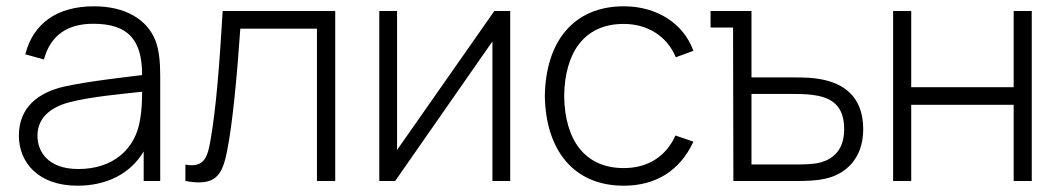

<svg xmlns="http://www.w3.org/2000/svg" viewBox="-20 -575 3368 610"><path d="M474.5 -444.5C448 -514 377.5 -555 278.5 -555C161.5 -555 85 -500.5 60.5 -402.5L119.5 -386C140.5 -463 194 -499.5 276.5 -499.5C389.5 -499.5 431.5 -446 431.5 -336.5C368 -328.5 261 -317 182 -299.5C103.5 -281 40 -235.5 40 -144C40 -59 101.5 15 226 15C319.5 15 395 -23.5 436.5 -94V0H489V-336.5C489 -375 485.5 -415.5 474.5 -444.5ZM229 -38C132 -38 99 -94 99 -143.5C99 -209.5 154 -238 201.5 -250.5C268.5 -267.5 365.5 -276.5 431.5 -283.5C431.5 -259.5 430.5 -224.5 425.5 -197.5C411.5 -101 339 -38 229 -38Z M569 0C664 17.5 686 -16 701.5 -95.5C718 -176.5 732.5 -324.5 743.5 -484H987V0H1045V-540H687.5C676.5 -357 666.5 -233.5 649.5 -133.5C640 -76 629.5 -41 569 -52Z M1550.5 -540 1241.5 -98.5V-540H1185V0H1235.5L1544.5 -443.5V0H1601V-540Z M1961.5 15C2064 15 2140.5 -33 2183 -125L2126 -144.5C2095.5 -77 2037.5 -41 1961.5 -41C1837 -41 1774 -132 1772.5 -270C1774 -405 1834 -499 1961.5 -499C2037.5 -499 2099.5 -460 2127 -393L2183 -413.5C2151.5 -501 2066.5 -555 1962 -555C1801 -555 1713.5 -441.5 1711 -270C1713.5 -102 1799.5 15 1961.5 15Z M2512 0C2543 0 2573.5 -1 2601 -7C2668.5 -21.5 2722.5 -73 2722.5 -164.5C2722.5 -266.5 2662.5 -310 2586.5 -323.5C2563 -328 2535.5 -329 2504 -329H2367.5V-540H2237.5V-487.5H2309L2310 0ZM2367.5 -276.5H2504.5C2529 -276.5 2556.5 -275.5 2579.5 -270.5C2630.5 -260 2662 -231 2662 -164.5C2662 -96.5 2624.5 -69.5 2587.5 -59C2564 -52.5 2529 -52.5 2504.5 -52.5H2367.5Z M2875 0V-242H3200.5V0H3258V-540H3200.5V-298H2875V-540H2817.5V0Z"/></svg>

Font: Hauora Light
Style: Regular
Weight: 300
Designer: Wayne Shih
Foundry: WCYS
Version: Version 1.001;hotconv 1.0.109;makeotfexe 2.5.65596